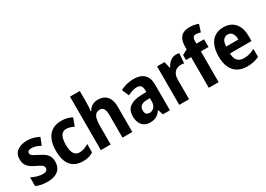

<svg xmlns="http://www.w3.org/2000/svg" viewBox="-2 -1559 3277 2362"><g transform="rotate(-30 1636.5 -377.5)"><path d="M403.3 -161.1Q403.3 -105.5 379.9 -67.4Q356.4 -29.3 310.8 -9.8Q265.1 9.8 199.2 9.8Q150.9 9.8 112.5 2.2Q74.2 -5.4 37.6 -21.5V-146Q72.8 -127 115.7 -114Q158.7 -101.1 195.8 -101.1Q231 -101.1 247.8 -114Q264.6 -127 264.6 -149.4Q264.6 -163.1 257.8 -174.6Q251 -186 229.7 -199.7Q208.5 -213.4 164.6 -233.4Q122.1 -253.4 93.5 -276.4Q64.9 -299.3 50.8 -329.8Q36.6 -360.4 36.6 -402.8Q36.6 -477.1 88.4 -516.8Q140.1 -556.6 228.5 -556.6Q273.9 -556.6 314.7 -546.1Q355.5 -535.6 397 -513.7L356.9 -410.2Q324.7 -426.8 293.9 -437.7Q263.2 -448.7 231 -448.7Q202.6 -448.7 188 -438.5Q173.3 -428.2 173.3 -409.2Q173.3 -395.5 180.7 -385.3Q188 -375 209 -362.5Q230 -350.1 270.5 -330.1Q310.5 -311 340.3 -289.1Q370.1 -267.1 386.7 -236.8Q403.3 -206.5 403.3 -161.1Z M706.1 9.8Q631.3 9.8 580.1 -20.3Q528.8 -50.3 502.4 -112.5Q476.1 -174.8 476.1 -270.5Q476.1 -362.3 504.2 -426.3Q532.2 -490.2 585.2 -523.4Q638.2 -556.6 713.9 -556.6Q762.2 -556.6 799.1 -546.6Q835.9 -536.6 865.7 -520L825.7 -410.6Q796.9 -424.3 770.8 -432.1Q744.6 -439.9 718.8 -439.9Q685.5 -439.9 663.1 -420.9Q640.6 -401.9 629.4 -364.5Q618.2 -327.1 618.2 -271Q618.2 -215.8 629.9 -179.2Q641.6 -142.6 664.3 -124.5Q687 -106.4 719.7 -106.4Q756.8 -106.4 789.1 -117.9Q821.3 -129.4 851.6 -150.4V-30.8Q821.3 -9.8 786.4 0Q751.5 9.8 706.1 9.8Z M1098.6 -759.8V-598.1Q1098.6 -563 1096.2 -530.5Q1093.8 -498 1090.3 -476.6H1098.1Q1112.3 -503.9 1133.1 -521.5Q1153.8 -539.1 1179.7 -547.9Q1205.6 -556.6 1236.3 -556.6Q1289.6 -556.6 1327.4 -534.9Q1365.2 -513.2 1385.7 -469.2Q1406.2 -425.3 1406.2 -358.4V0H1266.6V-321.8Q1266.6 -380.9 1249.5 -409.7Q1232.4 -438.5 1196.3 -438.5Q1159.2 -438.5 1137.9 -418.7Q1116.7 -398.9 1107.7 -359.4Q1098.6 -319.8 1098.6 -260.3V0H959.5V-759.8Z M1745.1 -557.1Q1839.8 -557.1 1890.1 -508.8Q1940.4 -460.4 1940.4 -362.8V0H1840.8L1815.9 -73.7H1812.5Q1792.5 -45.4 1770.8 -26.9Q1749 -8.3 1721.2 0.7Q1693.4 9.8 1654.8 9.8Q1607.9 9.8 1574.7 -11.7Q1541.5 -33.2 1524.2 -72Q1506.8 -110.8 1506.8 -162.1Q1506.8 -248.5 1561 -291Q1615.2 -333.5 1719.7 -337.4L1801.3 -340.3V-363.3Q1801.3 -407.2 1783 -428.5Q1764.6 -449.7 1729 -449.7Q1697.3 -449.7 1664.3 -439.5Q1631.3 -429.2 1595.7 -410.6L1553.2 -509.8Q1593.3 -532.2 1642.6 -544.7Q1691.9 -557.1 1745.1 -557.1ZM1801.3 -253.4 1753.9 -251.5Q1697.3 -249.5 1673.1 -227.1Q1648.9 -204.6 1648.9 -164.6Q1648.9 -129.4 1665 -113Q1681.2 -96.7 1709.5 -96.7Q1748.5 -96.7 1774.9 -125.7Q1801.3 -154.8 1801.3 -206.1Z M2343.8 -556.6Q2355 -556.6 2367.4 -555.2Q2379.9 -553.7 2391.6 -550.8L2379.9 -411.6Q2371.6 -415 2359.1 -416.3Q2346.7 -417.5 2335 -417.5Q2309.1 -417.5 2286.9 -408.9Q2264.6 -400.4 2247.8 -383.1Q2231 -365.7 2221.7 -339.6Q2212.4 -313.5 2212.4 -278.3V0H2073.2V-546.4H2179.7L2199.7 -455.6H2206.5Q2220.2 -482.4 2240.2 -505.6Q2260.3 -528.8 2286.6 -542.7Q2313 -556.6 2343.8 -556.6Z M2740.7 -436.5H2632.3V0H2492.7V-436.5H2420.4V-507.3L2492.7 -546.4V-575.2Q2492.7 -644.5 2511.7 -686.3Q2530.8 -728 2568.1 -746.6Q2605.5 -765.1 2660.2 -765.1Q2696.3 -765.1 2725.8 -759Q2755.4 -752.9 2781.7 -742.7L2749 -639.2Q2733.4 -644 2717.3 -647.5Q2701.2 -650.9 2682.1 -650.9Q2655.8 -650.9 2644 -632.3Q2632.3 -613.8 2632.3 -576.7V-546.4H2740.7Z M3017.6 -556.2Q3086.4 -556.2 3135 -526.6Q3183.6 -497.1 3209.5 -441.7Q3235.4 -386.2 3235.4 -308.6V-235.8H2929.2Q2930.7 -168.5 2961.2 -133.5Q2991.7 -98.6 3049.3 -98.6Q3092.8 -98.6 3129.9 -108.6Q3167 -118.7 3207.5 -140.1V-28.3Q3170.9 -8.8 3130.4 0.5Q3089.8 9.8 3036.6 9.8Q2958 9.8 2902.8 -22.5Q2847.7 -54.7 2818.6 -116.9Q2789.6 -179.2 2789.6 -269.5Q2789.6 -363.8 2816.9 -427.5Q2844.2 -491.2 2895.3 -523.7Q2946.3 -556.2 3017.6 -556.2ZM3019.5 -452.1Q2981.9 -452.1 2958 -423.8Q2934.1 -395.5 2931.2 -332.5H3105.5Q3105 -368.7 3095.5 -395.5Q3085.9 -422.4 3066.9 -437.3Q3047.9 -452.1 3019.5 -452.1Z"/></g></svg>

Font: Open Sans SemiCondensed
Style: Bold
Weight: 700
Width: 4
Designer: Monotype Design Team
Foundry: Monotype Imaging Inc.
Version: Version 3.003